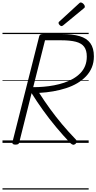

<svg xmlns="http://www.w3.org/2000/svg" viewBox="-20 -1149 775 1544"><path d="M104 14Q91 14 84.5 9.5Q78 5 80 -6L295 -856Q297 -866 304 -870.5Q311 -875 327 -875H476Q564 -875 621 -858Q678 -841 706.5 -801.5Q735 -762 735 -696Q735 -647 718.5 -607Q702 -567 672 -535.5Q642 -504 601.5 -480Q561 -456 511.5 -440Q462 -424 407.5 -414.5Q353 -405 295 -402Q335 -339 381 -275.5Q427 -212 479 -150Q531 -88 590 -27Q597 -20 598 -11.5Q599 -3 586 9Q575 17 566 14.5Q557 12 546 2Q487 -60 431.5 -126.5Q376 -193 326.5 -262Q277 -331 234 -400L135 -5Q133 5 126.5 9.5Q120 14 104 14ZM247 -448Q288 -448 330.5 -451.5Q373 -455 415 -463Q457 -471 496 -484Q535 -497 568 -516Q601 -535 626 -560.5Q651 -586 664.5 -619.5Q678 -653 678 -694Q678 -744 657 -772.5Q636 -801 590.5 -813Q545 -825 473 -825H342ZM475 -939Q468 -939 459.5 -947.5Q451 -956 451 -963Q451 -966 451.5 -969Q452 -972 456 -975L614 -1120Q619 -1124 621.5 -1126.5Q624 -1129 629 -1129Q636 -1129 643.5 -1124Q651 -1119 656.5 -1111Q662 -1103 662 -1097Q662 -1093 661 -1089.5Q660 -1086 654 -1082L489 -946Q484 -943 481.5 -941Q479 -939 475 -939ZM0 365H693V375H0ZM0 -20H693V0H0ZM0 -505H693V-500H0ZM0 -885H693V-875H0Z"/></svg>

Font: Playwrite IS Guides
Style: Regular
Weight: 400
Designer: Veronika Burian, José Scaglione
Foundry: TypeTogether
Version: Version 1.003